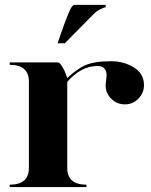

<svg xmlns="http://www.w3.org/2000/svg" viewBox="-20 -762 616 782"><path d="M214.8 -585.9 224.6 -615.2Q260.7 -719.7 272.5 -734.4Q278.3 -742.2 283.2 -742.2H410.2V-732.4Q405.3 -732.4 390.1 -725.1Q373.5 -717.3 360.8 -704.1L244.1 -585.9ZM566.4 -415Q566.4 -383.8 543.9 -360.4Q521.5 -336.9 488.3 -336.9Q457 -336.9 433.6 -359.4Q410.2 -381.8 410.2 -415Q410.2 -415 414.1 -454.1Q414.1 -493.2 377 -493.2Q310.5 -493.2 253.9 -428.7V-78.1Q253.9 -9.8 332 -9.8V0H19.5V-9.8Q97.7 -9.8 97.7 -78.1V-429.7Q97.7 -498 19.5 -498V-507.8H214.8Q223.6 -507.8 232.4 -492.2Q243.2 -475.6 248 -460.9L253.9 -444.3Q292 -479.5 322.3 -494.1Q361.3 -512.7 431.6 -512.7Q484.4 -512.7 525.4 -487.3Q566.4 -461.9 566.4 -415Z"/></svg>

Font: spinwerad
Style: Bold
Weight: 700
Width: 7
Version: Version 0.3